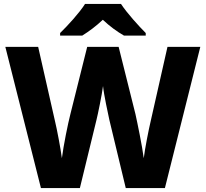

<svg xmlns="http://www.w3.org/2000/svg" viewBox="-20 -951 1040 971"><path d="M592 -931H410C381 -885 322 -821 284 -784V-771H396C431 -793 465 -818 500 -851C535 -818 572 -791 607 -771H717V-784C682 -819 622 -885 592 -931ZM993 -714H827L742 -338C732 -296 713 -200 707 -151C699 -213 675 -329 665 -374L580 -714H421L336 -374C324 -328 301 -215 293 -151C287 -198 268 -298 258 -339L173 -714H7L187 0H384L468 -345C475 -373 496 -474 501 -516C505 -474 527 -372 533 -345L616 0H814Z"/></svg>

Font: Noto Sans Arabic UI XBd
Style: Regular
Weight: 800
Designer: Monotype Design Team, Nadine Chahine and Nizar Qandah
Foundry: Monotype Imaging Inc.
Version: Version 2.010